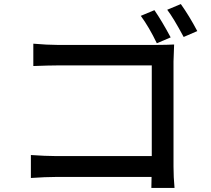

<svg xmlns="http://www.w3.org/2000/svg" viewBox="-20 -880 1040 945"><path d="M752 -667Q714 -746 673 -802L740 -830Q776 -778 820 -696ZM834 -60Q834 -8 839 45H725L726 -9H251Q205 -9 132 -4V-117Q205 -112 248 -112H727V-558H260Q222 -558 144 -555V-665Q214 -659 260 -659H757Q799 -659 837 -661Q834 -595 834 -578ZM870 -860Q912 -801 951 -727L884 -698Q833 -793 803 -832Z"/></svg>

Font: Noto Sans S Chinese Medium
Style: Regular
Weight: 500
Designer: Ryoko NISHIZUKA  (kana & ideographs); Paul D. Hunt (Latin, Greek & Cyrillic); Wenlong ZHANG  (bopomofo); Sandoll Communi
Foundry: Adobe Systems Incorporated
Version: Version 1.000;PS 1;hotconv 1.0.78;makeotf.lib2.5.61930